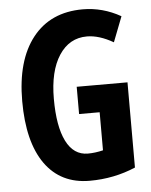

<svg xmlns="http://www.w3.org/2000/svg" viewBox="-53 -768 648 822"><g transform="rotate(-5 271.5 -357.0)"><path d="M497.1 -396V-29.8Q404.3 9.8 299.8 9.8Q175.3 9.8 107.9 -85Q41 -179.7 41 -354.7Q41 -529.8 117.7 -627Q194.3 -724.1 333 -724.1Q418.5 -724.1 496.1 -680.2L454.1 -571.8Q393.1 -606.9 340.8 -606.9Q265.1 -606.9 220.9 -539.3Q176.8 -471.7 176.8 -353Q176.8 -234.4 208.7 -170.7Q240.7 -106.9 301.8 -106.9Q333 -106.9 367.2 -115.2V-278.8H278.8V-396Z"/></g></svg>

Font: Open Sans Hebrew Condensed
Style: Bold
Weight: 700
Width: 3
Foundry: Ascender Corporation, Yanek Iontef
Version: Version 2.001;PS 002.001;hotconv 1.0.70;makeotf.lib2.5.58329